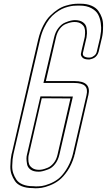

<svg xmlns="http://www.w3.org/2000/svg" viewBox="-20 -815 573 1030"><path d="M358 -287 204 -288 136 9Q135 13 133.5 18.5Q132 24 132 39Q132 54 136 65.5Q140 77 153.5 86.5Q167 96 189 96H190Q198 96 208 94Q218 92 235.5 85Q253 78 268 59.5Q283 41 289 13ZM416 -536Q418 -546 419 -550L433 -609Q434 -613 435 -618.5Q436 -624 436.5 -639.5Q437 -655 433 -666.5Q429 -678 415.5 -687.5Q402 -697 380 -697H379Q371 -697 360.5 -695Q350 -693 332.5 -686Q315 -679 300.5 -660Q286 -641 280 -613L230 -397L226 -380H354H376H378H380Q472 -380 454 -304L453 -301L383 3Q383 5 382 9Q381 13 379.5 16Q378 19 378 22H379V23H378Q365 68 342.5 101Q320 134 297.5 151.5Q275 169 248 179.5Q221 190 203.5 192.5Q186 195 170 195L155 194Q121 194 96.5 184Q72 174 60 156Q48 138 41.5 119Q35 100 35.5 77.5Q36 55 37.5 40.5Q39 26 42 12L45 1L136 -392V-393L185 -603Q195 -645 212 -678Q229 -711 249.5 -731Q270 -751 290.5 -764.5Q311 -778 333 -784.5Q355 -791 370 -793Q385 -795 399 -795H412Q446 -795 470.5 -784.5Q495 -774 507.5 -756.5Q520 -739 526.5 -720Q533 -701 533 -678.5Q533 -656 531.5 -641Q530 -626 527 -613L524 -601L509 -537Q506 -526 499.5 -517.5Q493 -509 486 -505Q479 -501 472 -499Q465 -497 460 -496H456Q432 -496 422.5 -506Q413 -516 414 -526ZM371 -297 299 13Q292 44 275.5 65Q259 86 239 93.5Q219 101 207.5 103.5Q196 106 188 106H187Q159 106 143.5 94.5Q128 83 125 65Q122 47 122 35.5Q122 24 125 13Q126 10 126 9L197 -298ZM426 -536V-535Q425 -533 424.5 -531.5Q424 -530 424.5 -524.5Q425 -519 428 -515.5Q431 -512 438.5 -509Q446 -506 458 -506Q462 -506 468 -507Q474 -508 485 -516Q496 -524 499 -537L517 -613Q520 -629 522 -647.5Q524 -666 520.5 -691.5Q517 -717 506.5 -737Q496 -757 470.5 -771Q445 -785 407 -785H396Q385 -785 373.5 -784Q362 -783 344.5 -778.5Q327 -774 311.5 -766.5Q296 -759 277.5 -745Q259 -731 244.5 -712.5Q230 -694 216.5 -666Q203 -638 195 -603L146 -393Q146 -392 146 -392L52 12Q49 26 47.5 40Q46 54 45.5 75Q45 96 51 114Q57 132 68 148.5Q79 165 102 174.5Q125 184 158 184H159Q164 185 172 185Q188 185 204 183Q220 181 245.5 171Q271 161 292 145Q313 129 334 97Q355 65 368 23V22Q369 18 371 11.5Q373 5 373 3L444 -304Q452 -338 436 -354Q420 -370 377 -370H213L270 -613Q277 -644 293.5 -665Q310 -686 329.5 -694Q349 -702 361 -704.5Q373 -707 381 -707H382Q409 -707 425 -695.5Q441 -684 444 -666Q447 -648 446.5 -636Q446 -624 444 -613Q443 -610 443 -609Z"/></svg>

Font: Soda Fountain
Style: OutlineOblique
Weight: 400
Version: Version 1.0